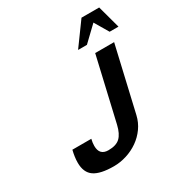

<svg xmlns="http://www.w3.org/2000/svg" viewBox="-222 -1141 1247 1317"><g transform="rotate(-30 401.5 -483.0)"><path d="M257 -227Q250 -199 250 -174Q250 -100 320 -100Q382 -100 412.5 -129Q443 -158 458 -222L574 -723H724L606 -213Q594 -161 564 -119Q534 -77 492 -47.5Q450 -18 399.5 -2Q349 14 298 14Q192 14 143 -19.5Q94 -53 94 -131Q94 -174 107 -227ZM733 -800 668 -910 553 -800H483L614 -980H754L803 -800Z"/></g></svg>

Font: Perun
Style: Bold Italic
Weight: 700
Italic angle: -12°
Foundry: Copyright (c) Stefan Peev, Context Ltd, 2016
Version: Version 1.027